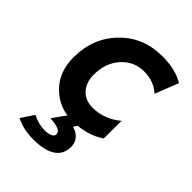

<svg xmlns="http://www.w3.org/2000/svg" viewBox="-213 -625 939 939"><g transform="rotate(45 256.5 -155.5)"><path d="M256.8 12.7Q170.9 12.7 107.9 -48.1Q44.9 -108.9 44.9 -211.9Q44.9 -344.7 131.1 -433.8Q217.3 -522.9 349.6 -522.9Q440.9 -522.9 499 -486.8L451.2 -365.7Q406.2 -407.2 337.9 -407.2Q268.6 -407.2 221.7 -355Q174.8 -302.7 174.8 -220.7Q174.8 -168.5 204.3 -135.7Q233.9 -103 285.2 -103Q364.7 -103 430.7 -157.7L430.2 -35.2Q359.4 12.7 256.8 12.7ZM190.4 211.9Q122.1 211.9 68.4 185.1L112.3 119.1Q155.3 141.1 196.8 141.1Q220.2 141.1 236.3 134.3Q252.4 127.4 252.4 113.3Q252.4 82.5 175.8 79.1L232.4 0H304.7L282.7 30.3Q308.6 36.6 326.2 54.2Q346.7 74.7 346.7 106Q346.7 159.7 305.7 185.8Q264.6 211.9 190.4 211.9Z"/></g></svg>

Font: Cadman
Style: Bold Italic
Weight: 700
Italic angle: -12°
Designer: Paul James MIller
Foundry: High-Logic / Made with FontCreator
Version: Version 2.114;March 28, 2021;FontCreator 13.0.0.2683 64-bit